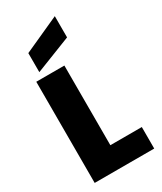

<svg xmlns="http://www.w3.org/2000/svg" viewBox="-242 -1076 976 1159"><g transform="rotate(-30 245.5 -496.0)"><path d="M56.2 -705.1H252V-149.9H471.2V0H56.2ZM101.1 -878.9 351.1 -992.2V-844.2L101.1 -746.1Z"/></g></svg>

Font: Poppins ExtraBold
Style: Regular
Weight: 800
Designer: Ninad Kale (Devanagari), Jonny Pinhorn (Latin)
Foundry: Indian Type Foundry
Version: Version 3.200;PS 1.000;hotconv 16.6.54;makeotf.lib2.5.65590